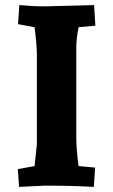

<svg xmlns="http://www.w3.org/2000/svg" viewBox="-20 -730 445 755"><path d="M116 -77 125 -163V-512Q125 -551 116 -623L51 -635L56 -710Q109 -705 156 -705L350 -710L355 -629L289 -623Q280 -578 280 -542V-193Q280 -140 289 -77L354 -71L349 5Q268 0 155 0L55 5L50 -65Z"/></svg>

Font: Andada SC
Style: Bold
Weight: 700
Designer: Carolina Giovagnoli
Foundry: Carolina Giovagnoli
Version: Version 1.003